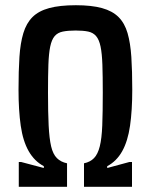

<svg xmlns="http://www.w3.org/2000/svg" viewBox="-20 -716 578 736"><path d="M52 0V-95H61L148 -72V-79Q112 -98 90 -136.5Q68 -175 59.5 -234Q51 -293 51 -372Q51 -444 54.5 -497.5Q58 -551 69.5 -589Q81 -627 104.5 -650.5Q128 -674 168.5 -685Q209 -696 271 -696Q331 -696 371 -685Q411 -674 434.5 -650.5Q458 -627 469 -589Q480 -551 483.5 -497.5Q487 -444 487 -372Q487 -293 478.5 -234Q470 -175 448.5 -136.5Q427 -98 391 -79V-72L476 -95H486V0H302V-90Q326 -95 340.5 -110Q355 -125 362.5 -155Q370 -185 372 -235Q374 -285 374 -361Q374 -425 372.5 -468Q371 -511 365.5 -537.5Q360 -564 348.5 -577.5Q337 -591 318 -595Q299 -599 270 -599Q241 -599 221 -595Q201 -591 189.5 -577.5Q178 -564 172.5 -537.5Q167 -511 165.5 -468Q164 -425 164 -361Q164 -285 166.5 -235Q169 -185 176 -155Q183 -125 198 -110Q213 -95 237 -90V0Z"/></svg>

Font: Saira Condensed SemiBold
Style: Regular
Weight: 600
Width: 3
Designer: Hector Gatti with collaboration of the Omnibus-Type team
Foundry: Omnibus-Type
Version: Version 1.100